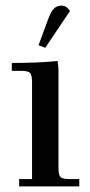

<svg xmlns="http://www.w3.org/2000/svg" viewBox="-20 -663 321 683"><path d="M22 -411V-439Q115 -439 185 -446L188 -418V-66Q188 -41 195 -33.5Q202 -26 227 -26H262V0H48V-26H94V-371Q94 -396 87 -403.5Q80 -411 55 -411ZM117 -502 151 -594Q161 -621 171.5 -632Q182 -643 199 -643Q216 -643 229 -624L141 -493Z"/></svg>

Font: Dihjauti
Style: Bold
Weight: 700
Designer: T. Christopher White
Version: Version 3.0.0